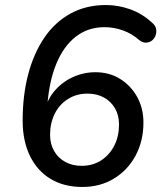

<svg xmlns="http://www.w3.org/2000/svg" viewBox="-20 -734 641 763"><path d="M308 9Q234 9 181 -23Q128 -55 99 -114.5Q70 -174 70 -255Q70 -355 92 -438.5Q114 -522 156 -584Q198 -646 260 -680Q322 -714 401 -714Q450 -714 497.5 -697Q545 -680 583 -645Q597 -634 600 -620.5Q603 -607 598.5 -594Q594 -581 584 -573Q574 -565 560.5 -564.5Q547 -564 533 -575Q505 -600 469 -613Q433 -626 395 -626Q330 -626 281.5 -588.5Q233 -551 204 -481Q175 -411 168 -313L166 -282H156Q164 -333 194.5 -370Q225 -407 268.5 -427Q312 -447 359 -447Q415 -447 458 -420Q501 -393 525.5 -348Q550 -303 550 -247Q550 -174 519 -116Q488 -58 433 -24.5Q378 9 308 9ZM304 -75Q349 -75 382.5 -97Q416 -119 434.5 -156Q453 -193 453 -239Q453 -276 437 -303.5Q421 -331 393 -346.5Q365 -362 328 -362Q284 -362 250 -340.5Q216 -319 197.5 -282Q179 -245 179 -198Q179 -162 195 -134Q211 -106 239.5 -90.5Q268 -75 304 -75Z"/></svg>

Font: Nunito ExtraLight SemiBold
Style: Italic
Weight: 600
Italic angle: -9°
Version: Version 3.602